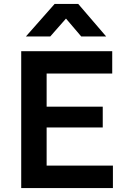

<svg xmlns="http://www.w3.org/2000/svg" viewBox="-20 -962 660 982"><path d="M88.5 0V-700H554V-586H218.5V-416.5H505.5V-310H218.5V-115H557.5V0ZM112.5 -775.5 259.5 -942H380L523 -775.5H395.5L317.5 -867L237 -775.5Z"/></svg>

Font: Geologica Medium
Style: Regular
Weight: 500
Designer: Sindre Bremnes, Frode Helland
Foundry: Monokrom Skriftforlag AS
Version: Version 1.010;gftools[0.9.28]